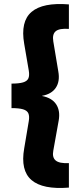

<svg xmlns="http://www.w3.org/2000/svg" viewBox="-20 -825 402 960"><path d="M324.5 113Q194 123.5 137.8 75.5Q81.5 27.5 101 -83L124 -220Q128 -244 121.8 -258.2Q115.5 -272.5 95.2 -278.5Q75 -284.5 37.5 -284.5V-407Q75 -407 95.2 -413Q115.5 -419 121.8 -433Q128 -447 124 -471.5L101 -606Q81.5 -717.5 137.8 -765.5Q194 -813.5 324.5 -803V-680.5Q277 -684 258.8 -669Q240.5 -654 246.5 -618L271.5 -468Q280.5 -418.5 259.2 -386.5Q238 -354.5 190.5 -346V-345Q240 -335.5 261 -303.2Q282 -271 273.5 -222.5L246.5 -72Q240 -38 258.5 -22.5Q277 -7 324.5 -9.5Z"/></svg>

Font: Geologica Roman ExtraBold
Style: Regular
Weight: 800
Designer: Sindre Bremnes, Frode Helland
Foundry: Monokrom Skriftforlag AS
Version: Version 1.010;gftools[0.9.28]